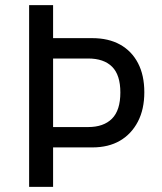

<svg xmlns="http://www.w3.org/2000/svg" viewBox="-20 -725 629 745"><path d="M93 0V-705H186V-577H338Q401 -577 446 -552Q491 -527 515.5 -480Q540 -433 540 -367Q540 -301 515 -253Q490 -205 445.5 -179Q401 -153 338 -153H186V0ZM186 -232H322Q382 -232 414.5 -264.5Q447 -297 447 -366Q447 -434 415 -466Q383 -498 322 -498H186Z"/></svg>

Font: Nunito Sans 7pt Condensed Medium
Style: Regular
Weight: 500
Width: 3
Designer: Vernon Adams
Foundry: Vernon Adams
Version: Version 3.101;gftools[0.9.27]